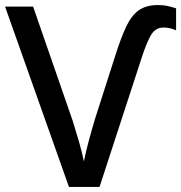

<svg xmlns="http://www.w3.org/2000/svg" viewBox="-20 -740 717 760"><path d="M627 -631Q595 -631 577.5 -601Q560 -571 540 -509L374 0H253L0 -714H111L268 -261Q283 -213 293.5 -176.5Q304 -140 312 -101Q320 -140 331 -181Q342 -222 356 -269L437 -522Q459 -591 479.5 -634.5Q500 -678 529 -699Q558 -720 606 -720Q628 -720 646.5 -715.5Q665 -711 677 -707V-620Q666 -625 653.5 -628Q641 -631 627 -631Z"/></svg>

Font: Noto Sans Medium
Style: Regular
Weight: 500
Designer: Monotype Design Team
Foundry: Monotype Imaging Inc.
Version: Version 2.007